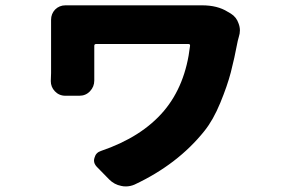

<svg xmlns="http://www.w3.org/2000/svg" viewBox="-20 -583 1040 703"><path d="M708 -563.5Q713.9 -563.5 719.7 -563.5Q776.4 -563.5 813.5 -540L825.2 -533.2Q845.7 -520.5 853.5 -497.1Q858.4 -484.4 858.4 -471.7Q858.4 -460 854.5 -448.2Q852.5 -439.5 850.6 -433.6Q837.9 -367.2 825.2 -318.4Q812.5 -269.5 786.6 -206.5Q760.7 -143.6 728.5 -103.5Q630.9 18.6 472.7 92.8Q457 99.6 440.4 99.6Q431.6 99.6 423.8 97.7Q398.4 92.8 379.9 74.2L334 27.3Q324.2 16.6 324.2 4.9Q324.2 0 326.2 -5.9Q331.1 -24.4 349.6 -30.3Q499 -81.1 580.1 -176.8Q659.2 -270.5 675.8 -415Q676.8 -421.9 669.9 -421.9H332Q325.2 -421.9 325.2 -415V-315.4V-288.1Q325.2 -265.6 309.6 -249Q293.9 -232.4 270.5 -232.4H219.7Q196.3 -232.4 180.7 -249Q166 -264.6 166 -286.1L167 -315.4V-488.3V-510.7Q167 -532.2 181.6 -547.9Q197.3 -563.5 219.7 -563.5Q219.7 -563.5 220.7 -563.5Q246.1 -563.5 273.4 -563.5H670.9Q696.3 -563.5 708 -563.5Z"/></svg>

Font: Gen Jyuu Gothic Heavy
Style: Bold
Weight: 900
Designer: [Source Han Sans]
Ryoko NISHIZUKA  (kana & ideographs); Paul D. Hunt (Latin, Greek & Cyrillic); Wenlong ZHANG  (bopomofo
Version: Version 1.002.20150607